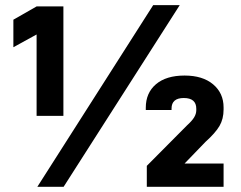

<svg xmlns="http://www.w3.org/2000/svg" viewBox="-20 -715 922 735"><path d="M542 -80.1 696.3 -235.4Q714.8 -252 723.1 -265.6Q731.4 -279.3 731.4 -293V-298.8Q731.4 -339.8 683.6 -339.8Q660.2 -339.8 648.4 -329.6Q636.7 -319.3 636.7 -299.8V-293.9H538.1V-302.7Q538.1 -359.4 577.1 -392.6Q616.2 -425.8 686.5 -425.8Q755.9 -425.8 795.9 -392.1Q835.9 -358.4 835.9 -303.7V-295.9Q835.9 -259.8 820.3 -232.9Q804.7 -206.1 766.6 -171.9L686.5 -88.9H835.9V0H542ZM566.4 -695.3H668L223.6 0H123ZM120.1 -583 31.2 -534.2V-639.6L120.1 -690.4H222.7V-271.5H120.1Z"/></svg>

Font: Dinish Expanded
Style: Bold
Weight: 700
Width: 7
Designer: Charles Nix
Foundry: Playbeing
Version: Version 2.005; ttfautohint (v1.8.3)